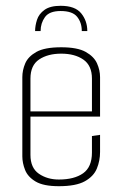

<svg xmlns="http://www.w3.org/2000/svg" viewBox="-20 -638 422 662"><path d="M189 -618Q239 -618 260 -592Q281 -566 281 -531H262Q262 -560 246 -580Q230 -600 189 -600Q150 -600 135 -579Q120 -558 120 -531H101Q101 -549 107.5 -569.5Q114 -590 133.5 -604Q153 -618 189 -618ZM183 4Q130 4 103 -12Q76 -28 66.5 -52Q57 -76 57 -99V-372Q57 -396 67 -419.5Q77 -443 105.5 -459Q134 -475 191 -475Q247 -475 275.5 -459Q304 -443 314.5 -419.5Q325 -396 325 -372V-250L297 -249V-367Q297 -412 267.5 -432.5Q238 -453 191 -453Q145 -453 115 -433Q85 -413 85 -367V-104Q85 -59 114 -39Q143 -19 183 -19Q236 -19 266.5 -40.5Q297 -62 297 -112V-169L325 -173V-114Q325 -84 314 -57Q303 -30 272.5 -13Q242 4 183 4ZM64 -236V-254H325V-236Z"/></svg>

Font: Smooch Sans Thin ExtraLight
Style: Regular
Weight: 250
Version: Version 1.010